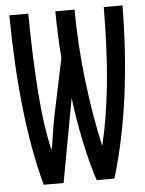

<svg xmlns="http://www.w3.org/2000/svg" viewBox="-52 -756 604 798"><g transform="rotate(-5 250.0 -357.0)"><path d="M17 -714H96Q98 -524 108.5 -383Q119 -242 142 -145H144Q147 -157 148.5 -169Q150 -181 152 -191Q159 -240 168 -285L217 -518Q209 -628 209 -714H289Q290 -563 308 -413.5Q326 -264 354 -142H355Q382 -255 396 -392Q410 -529 411 -714H489Q486 -308 393 0H319Q294 -76 275 -167.5Q256 -259 245 -349L181 0H98Q21 -282 17 -714Z"/></g></svg>

Font: Noto Sans Mono UI Cond
Style: Regular
Weight: 400
Width: 3
Monospace: yes
Designer: Monotype Design team
Foundry: Monotype Imaging Inc.
Version: Version 1.000